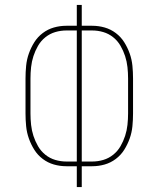

<svg xmlns="http://www.w3.org/2000/svg" viewBox="-20 -755 640 775"><path d="M290 0V-84H248Q222 -84 197.5 -91Q173 -98 152.5 -113.5Q132 -129 118.5 -150.5Q105 -172 96.5 -196Q88 -220 85.5 -245.5Q83 -271 83 -297V-438Q83 -464 85.5 -489.5Q88 -515 96.5 -539Q105 -563 118.5 -584.5Q132 -606 152.5 -621.5Q173 -637 197.5 -644Q222 -651 248 -651H290V-735H310V-651H352Q378 -651 402.5 -644Q427 -637 447.5 -621.5Q468 -606 481.5 -584.5Q495 -563 503.5 -539Q512 -515 514.5 -489.5Q517 -464 517 -438V-297Q517 -271 514.5 -245.5Q512 -220 503.5 -196Q495 -172 481.5 -150.5Q468 -129 447.5 -113.5Q427 -98 402.5 -91Q378 -84 352 -84H310V0ZM248 -103H290V-632H248Q225 -632 203 -625.5Q181 -619 163 -604.5Q145 -590 133.5 -570Q122 -550 115 -528.5Q108 -507 105.5 -484Q103 -461 103 -438V-297Q103 -274 105.5 -251Q108 -228 115 -206.5Q122 -185 133.5 -165Q145 -145 163 -130.5Q181 -116 203 -109.5Q225 -103 248 -103ZM310 -103H352Q375 -103 397 -109.5Q419 -116 437 -130.5Q455 -145 466.5 -165Q478 -185 485 -206.5Q492 -228 494.5 -251Q497 -274 497 -297V-438Q497 -461 494.5 -484Q492 -507 485 -528.5Q478 -550 466.5 -570Q455 -590 437 -604.5Q419 -619 397 -625.5Q375 -632 352 -632H310Z"/></svg>

Font: Iosevka SS04 Thin Extended
Style: Regular
Weight: 100
Width: 7
Monospace: yes
Designer: Belleve Invis
Foundry: Belleve Invis
Version: Version 19.0.0; ttfautohint (v1.8.4)